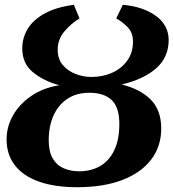

<svg xmlns="http://www.w3.org/2000/svg" viewBox="-20 -771 724 802"><path d="M302.5 11Q208.5 11 142.5 -12.5Q76.5 -36 42 -80.8Q7.5 -125.5 7.5 -189Q7.5 -241.5 34.2 -288.8Q61 -336 110.2 -370Q159.5 -404 228 -415Q163.5 -432 118.2 -468.8Q73 -505.5 73 -568.5Q73 -613.5 96 -651Q119 -688.5 166.8 -714.8Q214.5 -741 288.5 -751L312 -694Q276.5 -672.5 248.8 -639.5Q221 -606.5 221 -563Q221 -524.5 242.5 -499.2Q264 -474 296.5 -461.8Q329 -449.5 361.5 -449.5Q409 -449.5 448.2 -467Q487.5 -484.5 511.5 -517.8Q535.5 -551 535.5 -597Q535.5 -635.5 512.2 -658.5Q489 -681.5 465.5 -694L493 -751Q577.5 -743.5 631 -704.8Q684.5 -666 684.5 -603.5Q684.5 -532.5 633.2 -486.5Q582 -440.5 488.5 -418Q566 -399 609.8 -354.8Q653.5 -310.5 653.5 -234Q653.5 -160.5 612 -105.2Q570.5 -50 491.8 -19.5Q413 11 302.5 11ZM311 -55.5Q360 -55.5 398 -77.2Q436 -99 457.2 -143.2Q478.5 -187.5 478.5 -253.5Q478.5 -322 446.8 -352.8Q415 -383.5 353 -383.5Q299.5 -383.5 261.5 -358.2Q223.5 -333 203.5 -288.2Q183.5 -243.5 183.5 -185.5Q183.5 -138.5 199.8 -110Q216 -81.5 245 -68.5Q274 -55.5 311 -55.5Z"/></svg>

Font: Merriweather 20pt Black
Style: Italic
Weight: 900
Italic angle: -7.8°
Version: Version 2.101